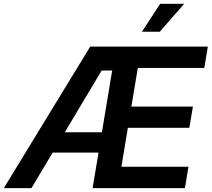

<svg xmlns="http://www.w3.org/2000/svg" viewBox="-43 -967 1089 987"><path d="M-23.4 0 420.9 -727.5H1025.4L1007.3 -617.7H665.5L632.3 -418.9H948.7L930.2 -310.1H614.3L581.1 -109.9H925.8L907.7 0H433.1L533.7 -604.5H479.5L118.7 0ZM176.3 -182.6 193.4 -287.1H548.8L531.7 -182.6ZM686.5 -803.7 780.3 -947.3H903.8L778.3 -803.7Z"/></svg>

Font: Inter 17pt SemiBold
Style: Italic
Weight: 600
Italic angle: -9.3988°
Version: Version 4.001;git-66647c0bb